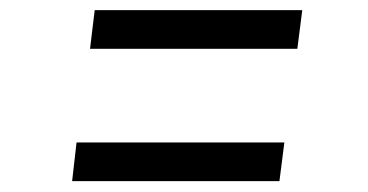

<svg xmlns="http://www.w3.org/2000/svg" viewBox="-20 -504 709 370"><path d="M162.5 -484.5H562.5L553 -410H153.5ZM127.5 -229.5H528L518.5 -155H119Z"/></svg>

Font: Merriweather 24pt Medium
Style: Italic
Weight: 500
Italic angle: -7.8°
Version: Version 2.101